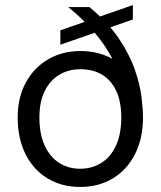

<svg xmlns="http://www.w3.org/2000/svg" viewBox="-20 -728 637 760"><path d="M297 12Q224 12 168 -22Q112 -56 81 -118Q50 -180 50 -263Q50 -341 81.5 -400Q113 -459 169.5 -492.5Q226 -526 299 -526Q335 -526 366.5 -518Q398 -510 425 -495Q411 -522 393 -548.5Q375 -575 353 -600.5Q331 -626 305.5 -651Q280 -676 250 -700H334Q408 -639 450.5 -575.5Q493 -512 513.5 -453Q534 -394 540 -345Q546 -296 546 -263Q546 -180 514.5 -118Q483 -56 427 -22Q371 12 297 12ZM297 -60Q343 -60 380 -82.5Q417 -105 438.5 -150.5Q460 -196 460 -263Q460 -327 439.5 -369.5Q419 -412 383 -433Q347 -454 299 -454Q251 -454 214.5 -432Q178 -410 157 -367.5Q136 -325 136 -263Q136 -196 157.5 -150.5Q179 -105 215.5 -82.5Q252 -60 297 -60ZM219 -551V-608L506 -708V-651Z"/></svg>

Font: DM Sans 9pt
Style: Regular
Weight: 400
Designer: Colophon Foundry, Jonny Pinhorn
Foundry: Colophon Foundry
Version: Version 4.004;gftools[0.9.30]